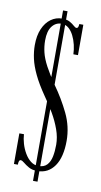

<svg xmlns="http://www.w3.org/2000/svg" viewBox="-84 -749 422 800"><g transform="rotate(10 127.0 -348.5)"><path d="M116 12V-709H135V12ZM126.5 -31.5Q104.5 -31.5 90 -39.8Q75.5 -48 66.2 -56Q57 -64 50.5 -64Q42 -64 42 -43.5H25.5V-173H45Q46 -154.5 52 -133.8Q58 -113 68.8 -94.5Q79.5 -76 94.2 -64.5Q109 -53 127 -53Q151 -53 163.5 -66.8Q176 -80.5 180.5 -103Q185 -125.5 185 -152.5Q185 -184.5 173.2 -217.2Q161.5 -250 142.8 -282.2Q124 -314.5 102.5 -344.5Q71.5 -389.5 54.8 -424.8Q38 -460 31.5 -489.5Q25 -519 25 -546.5Q25 -587 37.5 -615.8Q50 -644.5 71.2 -659.8Q92.5 -675 118 -675Q139 -675 151.2 -668Q163.5 -661 171 -654Q178.5 -647 183.5 -647Q187.5 -647 189.8 -651Q192 -655 192.5 -665H209.5V-536.5H190Q189.5 -555.5 184.8 -576Q180 -596.5 171.2 -614Q162.5 -631.5 149.8 -642.5Q137 -653.5 119.5 -653.5Q95.5 -653.5 79.8 -633.5Q64 -613.5 64 -573Q64 -548 70 -523Q76 -498 91.8 -468.2Q107.5 -438.5 135 -398Q172 -346.5 198.5 -291.5Q225 -236.5 225 -176.5Q225 -142.5 218.5 -115.5Q212 -88.5 199 -69.8Q186 -51 167.8 -41.2Q149.5 -31.5 126.5 -31.5Z"/></g></svg>

Font: Imbue 48pt Light
Style: Regular
Weight: 300
Designer: Tyler Finck
Foundry: Etcetera Type Company
Version: Version 1.102